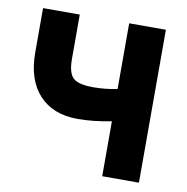

<svg xmlns="http://www.w3.org/2000/svg" viewBox="-67 -619 668 685"><g transform="rotate(10 267.0 -277.0)"><path d="M347 0V-199Q281 -186 225 -186Q135 -186 85 -240.5Q35 -295 35 -393V-554H168V-393Q168 -343 187 -325Q206 -307 260 -307Q304 -307 347 -316V-554H480V0Z"/></g></svg>

Font: Involve
Style: Bold
Weight: 700
Designer: Stefan Peev
Foundry: Context Ltd.
Version: Version 1.001